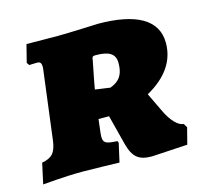

<svg xmlns="http://www.w3.org/2000/svg" viewBox="-98 -601 751 704"><g transform="rotate(-15 277.5 -248.5)"><path d="M242 -171H282L311 -58C325 -5 347 12 396 12L532 4L548 -58L539 -73C520 -73 494 -98 474 -141L440 -212C515 -254 553 -309 553 -377C553 -466 473 -509 328 -509C328 -509 218 -504 177 -504L58 -505L41 -438L48 -428C48 -428 65 -429 78 -429C89 -429 94 -424 94 -409C94 -405 94 -402 93 -397L60 -137C54 -93 39 -77 1 -70L-16 8C-16 8 70 0 134 0C167 0 275 3 275 3L291 -68L288 -75C246 -77 235 -81 235 -106C235 -113 236 -120 237 -129ZM314 -271 257 -279C261 -301 263 -314 277 -383C279 -398 280 -400 292 -400C343 -400 366 -386 366 -351C366 -317 358 -287 314 -271Z"/></g></svg>

Font: Alegreya SC Black
Style: Italic
Weight: 900
Italic angle: -7°
Designer: Juan Pablo del Peral
Foundry: Huerta Tipografica
Version: Version 2.007;PS 002.007;hotconv 1.0.88;makeotf.lib2.5.64775